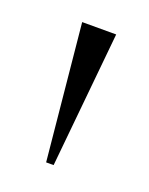

<svg xmlns="http://www.w3.org/2000/svg" viewBox="-62 -753 243 313"><g transform="rotate(20 59.5 -596.5)"><path d="M53 -479 30 -714H89L66 -479Z"/></g></svg>

Font: Noto Serif Display Condensed Light
Style: Regular
Weight: 300
Width: 3
Designer: Monotype Design Team
Foundry: Monotype Imaging Inc.
Version: Version 2.009